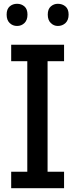

<svg xmlns="http://www.w3.org/2000/svg" viewBox="-20 -993 396 1013"><path d="M39 0V-87H124V-670H39V-757H318V-670H231V-87H318V0ZM285 -856Q264 -856 248 -871.5Q232 -887 232 -916Q232 -945 248 -959Q264 -973 285 -973Q309 -973 325.5 -959Q342 -945 342 -916Q342 -887 325.5 -871.5Q309 -856 285 -856ZM70 -856Q47 -856 31 -871.5Q15 -887 15 -916Q15 -945 31 -959Q47 -973 70 -973Q93 -973 109 -959Q125 -945 125 -916Q125 -887 109 -871.5Q93 -856 70 -856Z"/></svg>

Font: Menbere
Style: Regular
Weight: 400
Designer: Aleme Tadesse
Foundry: Sorkin Type Co
Version: Version 1.000